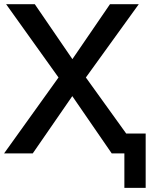

<svg xmlns="http://www.w3.org/2000/svg" viewBox="-26 -739 726 925"><path d="M131.8 0 322.3 -275.9 512.2 0H573.2V166H675.8V-95.7H582L387.7 -365.7L642.6 -718.8H503.9L322.8 -454.1L141.6 -718.8H3.4L255.9 -365.7L-6.3 0Z"/></svg>

Font: Winston Medium
Style: Regular
Weight: 500
Designer: Vernon Adams, Kim Jin-seong, David Berlow, Cristiano Sobral
Foundry: The Winston Project Authors
Version: Version 3.004